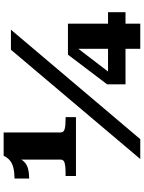

<svg xmlns="http://www.w3.org/2000/svg" viewBox="112 -902 790 1054"><g transform="rotate(-90 507.0 -375.0)"><path d="M307 -437Q307 -420 325.5 -415Q344 -410 376 -410H391V-353H68V-410H91Q120 -410 139 -415Q158 -420 158 -437V-680L169 -683Q162 -654 147 -638.5Q132 -623 109 -616.5Q86 -610 54 -610V-690Q91 -691 114.5 -697Q138 -703 153.5 -716Q169 -729 179 -750H307ZM761 -710H871L270 0H161ZM571 -81V-182L734 -397H784L783 -362L607 -132L611 -177H967V-81ZM904 0H766V-369L767 -397H904Z"/></g></svg>

Font: Roboto Serif ExtraBold
Style: Regular
Weight: 800
Designer: Greg Gazdowicz
Foundry: Commercial Type
Version: Version 1.008